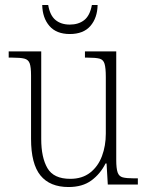

<svg xmlns="http://www.w3.org/2000/svg" viewBox="-20 -743 595 773"><path d="M256 10Q181 10 143 -36.5Q105 -83 105 -184V-439Q105 -473 99.5 -488Q94 -503 78 -507Q62 -511 30 -511H15V-536H146V-183Q146 -109 171 -66Q196 -23 263 -23Q311 -23 343 -48Q375 -73 390.5 -114.5Q406 -156 406 -205V-433Q406 -469 401 -486Q396 -503 380.5 -507Q365 -511 332 -511H322V-536H448V-99Q448 -65 453.5 -49Q459 -33 474 -29Q489 -25 518 -25H535V0H414L409 -85H405Q384 -43 348 -16.5Q312 10 256 10ZM261 -606Q207 -606 179 -638.5Q151 -671 150 -723H174Q181 -681 203.5 -662.5Q226 -644 261 -644Q296 -644 319 -662Q342 -680 350 -723H373Q372 -671 344 -638.5Q316 -606 261 -606Z"/></svg>

Font: Noto Serif SemiCondensed ExtraLight
Style: Regular
Weight: 200
Width: 4
Designer: Monotype Design Team
Foundry: Monotype Imaging Inc.
Version: Version 2.014